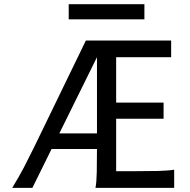

<svg xmlns="http://www.w3.org/2000/svg" viewBox="-20 -909 921 929"><path d="M542 -80.6H622.1Q694.3 -80.6 743.9 -81.8Q793.5 -83 822.8 -87.9V0H441.9Q447.3 -26.9 448.2 -75.7Q449.2 -124.5 449.2 -188H229.5L136.7 0H39.1Q72.3 -54.2 95.5 -98.6Q118.7 -143.1 144 -194.8L395.5 -712.9H808.1V-632.3H542V-412.6H771.5V-334.5H542ZM449.2 -263.7V-632.3L267.1 -263.7ZM312.5 -815.4V-888.7H678.7V-815.4Z"/></svg>

Font: Andika LitF DSA DSG
Style: Regular
Weight: 400
Designer: Victor Gaultney, Annie Olsen, Julie Remington, Don Collingsworth, Eric Hays, Becca Hirsbrunner
Foundry: SIL International
Version: Version 6.200 ; LitF DSA DSG; ttfautohint (v1.8.3.10-c5d8)